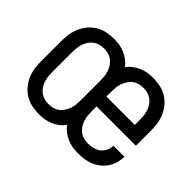

<svg xmlns="http://www.w3.org/2000/svg" viewBox="-108 -743 966 966"><g transform="rotate(45 375.0 -260.0)"><path d="M235 8Q210 8 184.5 2.5Q159 -3 137.5 -16Q116 -29 99.5 -49Q83 -69 73 -92Q63 -115 59.5 -140.5Q56 -166 56 -191V-329Q56 -354 59.5 -379.5Q63 -405 73 -428Q83 -451 99.5 -471Q116 -491 137.5 -504Q159 -517 184.5 -522.5Q210 -528 235 -528Q255 -528 274.5 -525Q294 -522 312.5 -514Q331 -506 347 -494Q363 -482 375 -466Q387 -482 403 -494Q419 -506 437.5 -514Q456 -522 475.5 -525Q495 -528 515 -528Q540 -528 565.5 -522.5Q591 -517 612.5 -504Q634 -491 650.5 -471Q667 -451 677 -428Q687 -405 690.5 -379.5Q694 -354 694 -329V-225H414V-191Q414 -176 415.5 -160.5Q417 -145 422 -130Q427 -115 435.5 -102Q444 -89 456.5 -79.5Q469 -70 484 -66Q499 -62 515 -62Q533 -62 551 -66.5Q569 -71 583.5 -82Q598 -93 606 -110Q614 -127 614 -145H692Q692 -123 686 -101.5Q680 -80 668 -61.5Q656 -43 638.5 -29Q621 -15 601 -6.5Q581 2 559 5Q537 8 515 8Q495 8 475 5Q455 2 437 -6Q419 -14 403 -26Q387 -38 375 -54Q363 -38 347 -25.5Q331 -13 312.5 -5.5Q294 2 274.5 5Q255 8 235 8ZM414 -295H616V-329Q616 -344 614.5 -359.5Q613 -375 608 -390Q603 -405 594.5 -418Q586 -431 573.5 -440.5Q561 -450 546 -454Q531 -458 515 -458Q500 -458 484.5 -454Q469 -450 457 -440.5Q445 -431 436 -418Q427 -405 422 -390Q417 -375 415.5 -359.5Q414 -344 414 -329ZM235 -62Q250 -62 265.5 -66Q281 -70 293 -79.5Q305 -89 314 -102Q323 -115 328 -130Q333 -145 334.5 -160.5Q336 -176 336 -191V-329Q336 -344 334.5 -359.5Q333 -375 328 -390Q323 -405 314 -418Q305 -431 293 -440.5Q281 -450 265.5 -454Q250 -458 235 -458Q219 -458 204 -454Q189 -450 176.5 -440.5Q164 -431 155.5 -418Q147 -405 142 -390Q137 -375 135.5 -359.5Q134 -344 134 -329V-191Q134 -176 135.5 -160.5Q137 -145 142 -130Q147 -115 155.5 -102Q164 -89 176.5 -79.5Q189 -70 204 -66Q219 -62 235 -62Z"/></g></svg>

Font: Huly
Style: Regular
Weight: 400
Designer: Belleve Invis
Foundry: Belleve Invis
Version: Version 33.2.5; ttfautohint (v1.8.4)